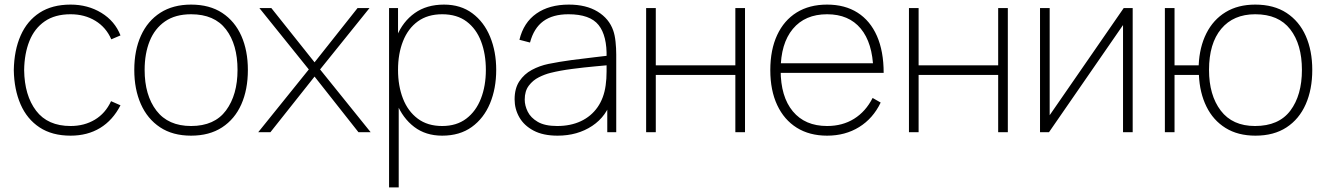

<svg xmlns="http://www.w3.org/2000/svg" viewBox="-20 -575 5767 835"><path d="M287 15Q206.5 15 152 -21Q97.5 -57 69.5 -121.2Q41.5 -185.5 40 -270Q41.5 -356.5 69.8 -420.5Q98 -484.5 152.5 -519.8Q207 -555 287 -555Q362 -555 420.8 -519.2Q479.5 -483.5 504 -421L464 -404Q441.5 -456 394.8 -484.5Q348 -513 287 -513Q219 -513 174.5 -482.2Q130 -451.5 108 -396.8Q86 -342 85 -270Q86.5 -160 137 -93.5Q187.5 -27 287 -27Q346.5 -27 392.5 -54.5Q438.5 -82 463 -135L504 -117Q470.5 -52 415.5 -18.5Q360.5 15 287 15Z M811 15Q731 15 676 -21.5Q621 -58 592.5 -122.5Q564 -187 564 -271Q564 -356 593 -420Q622 -484 677.2 -519.5Q732.5 -555 811 -555Q891.5 -555 946.5 -518.8Q1001.5 -482.5 1029.8 -418.5Q1058 -354.5 1058 -271Q1058 -185.5 1029.5 -121.2Q1001 -57 945.8 -21Q890.5 15 811 15ZM811 -27Q913 -27 963 -94.8Q1013 -162.5 1013 -271Q1013 -381.5 962.8 -447.2Q912.5 -513 811 -513Q742.5 -513 697.8 -482Q653 -451 631 -396.5Q609 -342 609 -271Q609 -161 660.2 -94Q711.5 -27 811 -27Z M1103 0 1323 -273 1108 -540H1160L1348 -304L1535 -540H1587L1372 -273L1592 0H1539L1348 -242L1156 0Z M1903 15Q1831.5 15 1781.5 -23Q1731.5 -61 1705.2 -125.8Q1679 -190.5 1679 -271Q1679 -353 1705.5 -417.2Q1732 -481.5 1783.8 -518.2Q1835.5 -555 1911 -555Q1983.5 -555 2034.2 -517.2Q2085 -479.5 2111.5 -415Q2138 -350.5 2138 -271Q2138 -190 2111 -125.2Q2084 -60.5 2031.8 -22.8Q1979.5 15 1903 15ZM1672 240V-540H1711V-115H1714V240ZM1903 -27Q1965.5 -27 2007.8 -59Q2050 -91 2071.5 -146.2Q2093 -201.5 2093 -271Q2093 -340 2072.2 -394.8Q2051.5 -449.5 2009.5 -481.2Q1967.5 -513 1903 -513Q1840 -513 1797.2 -482Q1754.5 -451 1732.8 -396.2Q1711 -341.5 1711 -271Q1711 -201.5 1732.5 -146.2Q1754 -91 1796.8 -59Q1839.5 -27 1903 -27Z M2405 15Q2342 15 2300.5 -7Q2259 -29 2238.5 -65Q2218 -101 2218 -143Q2218 -190.5 2238.8 -221.8Q2259.5 -253 2293 -271Q2326.5 -289 2365 -297Q2412 -306.5 2465.8 -313.8Q2519.5 -321 2565 -326Q2610.5 -331 2633 -334L2618 -324Q2620.5 -419.5 2583.2 -466.2Q2546 -513 2452 -513Q2384 -513 2342.8 -482.8Q2301.5 -452.5 2285 -390L2239 -402Q2257 -477 2312.8 -516Q2368.5 -555 2454 -555Q2529 -555 2579 -524.5Q2629 -494 2647 -442Q2654 -422 2657 -393.5Q2660 -365 2660 -338V0H2621V-148L2641 -147Q2619.5 -70 2555.5 -27.5Q2491.5 15 2405 15ZM2403 -27Q2461.5 -27 2506.2 -48Q2551 -69 2578.8 -108.8Q2606.5 -148.5 2614 -204Q2618 -232 2618 -264Q2618 -296 2618 -310L2640 -293Q2613.5 -290.5 2566.8 -286.2Q2520 -282 2468 -275.2Q2416 -268.5 2374 -258Q2349.5 -252 2323.5 -239Q2297.5 -226 2279.8 -202.5Q2262 -179 2262 -142Q2262 -116 2275 -89.5Q2288 -63 2318.8 -45Q2349.5 -27 2403 -27Z M2790 0V-540H2832V-291H3178V-540H3220V0H3178V-249H2832V0Z M3577 15Q3500.5 15 3445.2 -19.5Q3390 -54 3360 -118Q3330 -182 3330 -270Q3330 -358.5 3359.8 -422.5Q3389.5 -486.5 3444.8 -520.8Q3500 -555 3577 -555Q3654.5 -555 3709.5 -520Q3764.5 -485 3793.8 -418.5Q3823 -352 3823 -258H3778V-272Q3775 -388.5 3723.2 -450.8Q3671.5 -513 3577 -513Q3481 -513 3428 -449.2Q3375 -385.5 3375 -270Q3375 -154.5 3428 -90.8Q3481 -27 3577 -27Q3644 -27 3694.5 -58.5Q3745 -90 3775 -149L3810 -129Q3777 -60 3716.5 -22.5Q3656 15 3577 15ZM3357 -258V-300H3797V-258Z M3933 0V-540H3975V-291H4321V-540H4363V0H4321V-249H3975V0Z M4906 -540V0H4864V-466L4542 0H4503V-540H4545V-74L4867 -540Z M5440 15Q5363.5 15 5309.8 -18.5Q5256 -52 5226.8 -111.5Q5197.5 -171 5194 -249H5088V0H5046V-540H5088V-291H5193Q5196.5 -370.5 5226.5 -430Q5256.5 -489.5 5310.2 -522.2Q5364 -555 5439 -555Q5520 -555 5575.2 -518.8Q5630.5 -482.5 5658.8 -418.5Q5687 -354.5 5687 -271Q5687 -186 5658.5 -121.5Q5630 -57 5575 -21Q5520 15 5440 15ZM5438 -27Q5541.5 -27 5591.8 -94Q5642 -161 5642 -271Q5642 -382 5591.2 -447.5Q5540.5 -513 5439 -513Q5344 -513 5291 -449.5Q5238 -386 5238 -271Q5238 -161 5289 -94Q5340 -27 5438 -27Z"/></svg>

Font: Manrope ExtraLight
Style: Regular
Weight: 200
Designer: Mikhail Sharanda
Foundry: Mikhail Sharanda
Version: Version 4.505